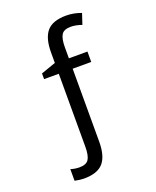

<svg xmlns="http://www.w3.org/2000/svg" viewBox="-172 -823 945 1162"><g transform="rotate(-20 300.0 -242.0)"><path d="M326.2 -408.2V61Q326.2 153.8 288.8 197Q251.5 240.2 164.1 240.2Q139.2 240.2 105 232.9V158.2Q133.8 167 161.1 167Q206.1 167 221.4 142.1Q236.8 117.2 236.8 62V-408.2H142.1V-444.8L236.8 -478V-544.9Q236.8 -637.7 274.2 -680.9Q311.5 -724.1 398.9 -724.1Q446.3 -724.1 495.1 -706.1L472.2 -637.2Q433.6 -650.9 401.9 -650.9Q356.9 -650.9 341.6 -626Q326.2 -601.1 326.2 -545.9V-475.1H445.8V-408.2Z"/></g></svg>

Font: Noto Mono
Style: Regular
Weight: 400
Designer: Monotype Design Team
Foundry: Monotype Imaging Inc.
Version: Version 1.00